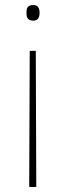

<svg xmlns="http://www.w3.org/2000/svg" viewBox="-20 -556 263 762"><path d="M137 -505C137 -522 132 -536 112 -536C88 -536 85 -522 85 -505C85 -489 88 -474 112 -474C132 -474 137 -489 137 -505ZM98 -354 96 186H124L122 -354Z"/></svg>

Font: Noto Sans Arabic UI Th
Style: Regular
Weight: 100
Designer: Monotype Design Team, Nadine Chahine and Nizar Qandah
Foundry: Monotype Imaging Inc.
Version: Version 2.010